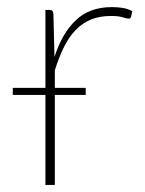

<svg xmlns="http://www.w3.org/2000/svg" viewBox="-20 -521 408 541"><path d="M108 -273.5V-493H120Q130 -493 130.5 -482L133.5 -360.5Q155 -427.5 193.8 -464.2Q232.5 -501 295.5 -501Q310 -501 325.2 -498.8Q340.5 -496.5 352.5 -489.5L349.5 -474Q347.5 -468.5 342.5 -468.5Q337 -468.5 325.8 -472.2Q314.5 -476 292.5 -476Q261 -476 237 -466.2Q213 -456.5 194 -437.2Q175 -418 160.8 -389.5Q146.5 -361 134.5 -323V-273.5H221.5V-253.5H134.5V0H108V-253.5H16V-273.5Z"/></svg>

Font: Lato Thin
Style: Regular
Weight: 200
Designer: Lukasz Dziedzic
Foundry: tyPoland Lukasz Dziedzic
Version: Version 2.007; 2014-02-27